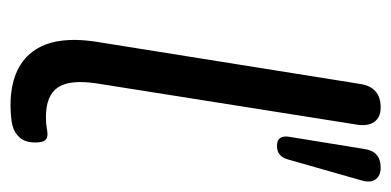

<svg xmlns="http://www.w3.org/2000/svg" viewBox="-214 -538 761 374"><g transform="rotate(90 167.0 -351.5)"><path d="M186 9Q114 9 81.5 -33.5Q49 -76 62 -159L144 -672Q150 -712 190 -712Q209 -712 218 -699.5Q227 -687 223 -664L143 -159Q135 -106 151 -83Q167 -60 208 -60Q222 -60 229.5 -61.5Q237 -63 242 -63Q250 -63 254 -58Q258 -53 258 -39Q258 -20 249 -9.5Q240 1 226 5Q219 7 207 8Q195 9 186 9ZM265 -510Q243 -510 247 -534L271 -682Q276 -712 307 -712Q323 -712 330 -702Q337 -692 332 -675L291 -531Q285 -510 265 -510Z"/></g></svg>

Font: Nunito
Style: Italic
Weight: 400
Italic angle: -9°
Designer: Vernon Adams
Foundry: Vernon Adams
Version: Version 3.601; ttfautohint (v1.8.2.53-6de2)